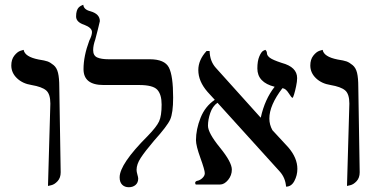

<svg xmlns="http://www.w3.org/2000/svg" viewBox="-20 -766 1566 797"><path d="M179.2 5.9 189 -335.9Q189 -376 171.4 -390.9Q153.8 -405.8 110.8 -413.1Q73.7 -418.9 50.3 -441.4Q26.9 -463.9 26.9 -494.1Q26.9 -519 39.3 -534.9Q51.8 -550.8 64.9 -555.2L78.1 -559.1Q83 -530.3 140.1 -519Q166 -515.1 177.5 -511Q189 -506.8 202.4 -495.8Q215.8 -484.9 220.9 -463.4Q226.1 -441.9 226.1 -405.8L231.9 -50.8Q231.9 -27.8 219 -13.9Q206.1 0 192.4 2.9Z M366.7 -558.1Q366.7 -535.2 383.3 -527.6Q399.9 -520 431.6 -520H601.6Q663.6 -520 681.2 -485.6Q698.7 -451.2 698.7 -360.8Q698.7 -296.9 686.3 -269.5Q673.8 -242.2 619.6 -182.1Q581.5 -137.2 564.2 -110.6Q546.9 -84 546.9 -61Q546.9 -53.2 550.3 -41.5Q553.7 -29.8 553.7 -24.9Q553.7 -7.8 542.7 1.7Q531.7 11.2 514.6 11.2Q497.6 11.2 487.1 0.7Q476.6 -9.8 476.6 -29.8Q476.6 -85 592.8 -201.2Q629.9 -239.3 640.4 -262.2Q650.9 -285.2 650.9 -332Q650.9 -374 632.8 -393.6Q614.7 -413.1 557.6 -413.1H409.7Q326.7 -413.1 326.7 -479Q326.7 -533.2 350.6 -597.2Q361.8 -619.1 361.8 -632.8Q361.8 -650.9 329.6 -663.1Q295.4 -674.3 295.9 -698.2Q295.9 -711.4 298.8 -720.7Q301.8 -730 306.2 -734.4Q310.5 -738.8 315.2 -741.5Q319.8 -744.1 322.8 -745.1L325.7 -746.1Q327.6 -726.1 355.5 -719.2Q394.5 -708 394.5 -678.2Q394.5 -676.3 386 -642.6Q377.4 -608.9 375.5 -602.1Q366.7 -577.1 366.7 -558.1Z M1213.4 -441.9Q1213.4 -427.7 1209.2 -408Q1205.1 -388.2 1200.7 -374Q1196.3 -359.9 1194.3 -359.9Q1190.4 -359.9 1178.2 -379.4Q1166 -398.9 1152.3 -399.9Q1098.1 -329.1 1098.1 -273.9Q1098.1 -248.5 1110.8 -225.6L1176.3 -154.8Q1214.4 -110.8 1214.4 -64.9Q1214.4 -38.1 1201.9 -14.6Q1189.5 8.8 1167.5 8.8Q1164.6 -28.3 1141.1 -54.2L882.8 -339.4Q862.3 -325.2 852.8 -297.1Q843.3 -269 843.3 -244.1Q843.3 -214.4 892.8 -153.6Q942.4 -92.8 942.4 -62Q942.4 -38.1 926.8 -19Q911.1 0 893.1 0H792.5Q790.5 -3.9 790 -5.9Q790 -12.7 797.4 -15.1Q809.6 -17.1 819.8 -26.6Q830.1 -36.1 830.1 -46.9Q830.1 -60.1 811.8 -110.6Q793.5 -161.1 793.5 -184.1Q793.5 -229 812.5 -276.9Q831.5 -324.7 871.6 -351.6L841.3 -384.8Q803.2 -428.7 803.2 -475.1Q803.2 -517.1 837.4 -554.2H850.1Q851.1 -512.2 875.5 -484.9L1061 -278.8L1062.5 -277.8Q1079.1 -354 1120.1 -405.8Q1048.3 -423.8 1048.3 -481.9Q1048.3 -512.7 1056.4 -531.7Q1064.5 -550.8 1072.8 -555.2L1081.1 -559.1Q1087.9 -554.2 1088.1 -544.7Q1088.4 -535.2 1100.3 -526.1Q1112.3 -517.1 1149.4 -504.9Q1213.4 -487.8 1213.4 -441.9Z M1420.4 5.9 1430.2 -335.9Q1430.2 -376 1412.6 -390.9Q1395 -405.8 1352.1 -413.1Q1314.9 -418.9 1291.5 -441.4Q1268.1 -463.9 1268.1 -494.1Q1268.1 -519 1280.5 -534.9Q1293 -550.8 1306.2 -555.2L1319.3 -559.1Q1324.2 -530.3 1381.3 -519Q1407.2 -515.1 1418.7 -511Q1430.2 -506.8 1443.6 -495.8Q1457 -484.9 1462.2 -463.4Q1467.3 -441.9 1467.3 -405.8L1473.1 -50.8Q1473.1 -27.8 1460.2 -13.9Q1447.3 0 1433.6 2.9Z"/></svg>

Font: Linux Libertine O
Style: Regular
Weight: 400
Designer: Philipp H. Poll
Foundry: Philipp H. Poll
Version: Version 5.3.0